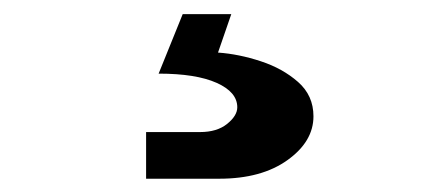

<svg xmlns="http://www.w3.org/2000/svg" viewBox="-20 -38 640 279"><path d="M192.3 221.7V153.9H270.8Q295.3 153.9 310.1 142Q324.8 130.1 324.8 117.9Q324.8 95.8 294.8 82.4Q264.8 69 210.5 69L245.5 -17.5H316.1L296.8 38.4Q327 40.5 358.9 51Q390.7 61.4 413.1 81.1Q435.5 100.8 435.5 131Q435.5 167.6 397.8 194.6Q360.1 221.7 298.5 221.7Z"/></svg>

Font: JetBrains Mono
Style: Regular
Weight: 400
Monospace: yes
Designer: Philipp Nurullin, Konstantin Bulenkov
Foundry: JetBrains
Version: Version 2.305